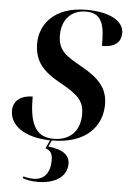

<svg xmlns="http://www.w3.org/2000/svg" viewBox="-63 -769 704 1058"><g transform="rotate(5 289.5 -240.0)"><path d="M187 244C276 244 347 206 347 130C347 84 311 53 228 45L244 10C432 10 519 -91 519 -213C519 -300 473 -354 372 -410C285 -459 238 -486 238 -572C238 -663 293 -714 371 -714C469 -714 474 -631 474 -533C548 -533 579 -564 579 -614C579 -677 506 -724 372 -724C194 -724 117 -621 117 -517C117 -415 168 -362 267 -308C371 -251 398 -216 398 -147C398 -71 358 0 251 0C140 0 118 -96 118 -222C58 -222 11 -193 11 -135C11 -56 88 7 234 10L213 57C242 63 253 84 253 119C253 187 222 229 161 229C143 229 124 226 105 221L103 231C124 238 148 244 187 244Z"/></g></svg>

Font: Noto Serif Display SemiBold
Style: Italic
Weight: 600
Italic angle: -12°
Designer: Monotype Design Team
Foundry: Monotype Imaging Inc.
Version: Version 2.009